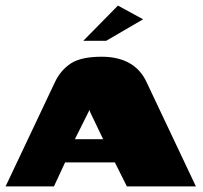

<svg xmlns="http://www.w3.org/2000/svg" viewBox="-27 -667 725 687"><path d="M-7 0 170 -374Q190 -416 226.5 -440Q263 -464 337 -464Q395 -464 435.5 -441.5Q476 -419 497 -374L674 0H427L384 -86H206L166 0ZM241 -169H342L296 -265Q295 -268 294 -271Q293 -274 293 -274Q293 -274 292 -271Q291 -268 289 -265ZM271 -521 395 -647 485 -598 353 -521Z"/></svg>

Font: Genos Black
Style: Regular
Weight: 900
Designer: Robert E. Leuschke
Foundry: Robert E. Leuschke
Version: Version 1.010